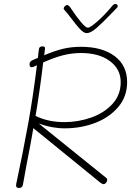

<svg xmlns="http://www.w3.org/2000/svg" viewBox="-20 -932 654 956"><path d="M302 -293Q238 -293 173 -317L508 -47Q514 -43 514 -36Q514 -29 508 -22Q502 -15 495 -15Q490 -15 479 -23L146 -294Q132 -211 114 -121L94 -12Q91 4 74 4Q60 4 60 -9Q60 -14 61 -17Q93 -166 121 -320Q143 -440 164 -607L146 -599L138 -597Q127 -597 127 -613Q127 -625 141 -632L169 -644Q170 -661 174 -688Q176 -701 191 -701Q198 -701 201.5 -698.5Q205 -696 204 -688L200 -657Q258 -681 298 -690Q338 -699 383 -699Q489 -699 551 -652.5Q613 -606 613 -523Q613 -452 569.5 -400Q526 -348 455 -320.5Q384 -293 302 -293ZM301 -324Q369 -324 433.5 -346.5Q498 -369 539.5 -414Q581 -459 581 -523Q581 -588 527 -628Q473 -668 383 -668Q338 -668 294.5 -657Q251 -646 195 -621Q179 -485 157 -355Q219 -324 301 -324ZM566 -901Q566 -897 563.5 -894.5Q561 -892 560 -891L533 -863Q490 -818 460.5 -792.5Q431 -767 412 -767Q397 -767 378 -787.5Q359 -808 332 -844Q313 -870 302 -881Q297 -886 297 -889Q297 -895 303 -901Q309 -907 314 -907Q322 -907 332 -892Q361 -848 384 -821Q407 -794 417 -794Q429 -794 465 -825.5Q501 -857 541 -905Q547 -912 555 -912Q560 -912 563 -909Q566 -906 566 -901Z"/></svg>

Font: Mali ExtraLight
Style: Italic
Weight: 275
Italic angle: -10°
Version: Version 1.000; ttfautohint (v1.6)